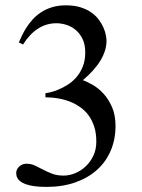

<svg xmlns="http://www.w3.org/2000/svg" viewBox="-20 -697 540 728"><path d="M418 -219.2Q418 -168.5 399.9 -126Q381.8 -83.5 347.9 -53Q314 -22.5 265.4 -5.4Q216.8 11.7 156.2 11.7Q128.4 11.7 109.1 8.8Q89.8 5.9 77.1 1.2Q64.5 -3.4 57.1 -9.3Q49.8 -15.1 46.4 -21.2Q43 -27.3 42.2 -32.7Q41.5 -38.1 41.5 -41.5Q41.5 -48.8 44.7 -54.9Q47.9 -61 53.2 -65.9Q58.6 -70.8 65.4 -73.5Q72.3 -76.2 80.1 -76.2Q98.1 -76.2 113 -69.1Q127.9 -62 143.6 -53.7Q159.2 -45.4 177.7 -38.3Q196.3 -31.2 221.2 -31.2Q243.2 -31.2 265.1 -40.3Q287.1 -49.3 304.9 -66.2Q322.8 -83 334 -106.7Q345.2 -130.4 345.2 -159.7Q345.2 -192.9 336.9 -217.8Q328.6 -242.7 315.2 -260.5Q301.8 -278.3 284.4 -290.5Q267.1 -302.7 249 -310.1Q206.5 -327.6 152.3 -328.1V-343.8Q158.7 -344.2 172.1 -347.4Q185.5 -350.6 202.4 -357.7Q219.2 -364.7 237.1 -376Q254.9 -387.2 269.5 -404.1Q284.2 -420.9 293.7 -444.1Q303.2 -467.3 303.2 -497.6Q303.2 -529.8 292.2 -551Q281.2 -572.3 264.9 -585.2Q248.5 -598.1 229.5 -603.5Q210.4 -608.9 194.3 -608.9Q118.2 -608.9 67.4 -528.3L51.3 -536.1Q56.2 -546.4 62.7 -560.8Q69.3 -575.2 79.1 -590.8Q88.9 -606.4 102.5 -621.8Q116.2 -637.2 134.3 -649.4Q152.3 -661.6 176 -669.2Q199.7 -676.8 230 -676.8Q261.7 -676.8 285.6 -669.2Q309.6 -661.6 326.7 -649.4Q343.8 -637.2 354.7 -622.3Q365.7 -607.4 372.3 -592.3Q378.9 -577.1 381.3 -564Q383.8 -550.8 383.8 -542Q383.8 -506.3 361.8 -469Q339.8 -431.6 294.4 -393.1Q310.5 -387.2 331.8 -375Q353 -362.8 372.1 -342.3Q391.1 -321.8 404.5 -291.5Q418 -261.2 418 -219.2Z"/></svg>

Font: Doulos SIL Am
Style: Regular
Weight: 400
Designer: Walt Agee, Victor Gaultney, Peter Martin, Debbi Hosken, Becca Hirsbrunner
Foundry: SIL International
Version: Version 5.000